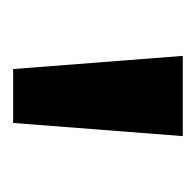

<svg xmlns="http://www.w3.org/2000/svg" viewBox="-23 -731 298 292"><g transform="rotate(90 126.0 -585.0)"><path d="M187 -714 167 -456H85L65 -714Z"/></g></svg>

Font: Noto Sans Nag Mundari SemiBold
Style: Regular
Weight: 600
Version: Version 1.000